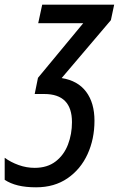

<svg xmlns="http://www.w3.org/2000/svg" viewBox="-89 -559 507 819"><path d="M65 240Q21 240 -12 232Q-45 224 -69 208V114Q-43 133 -9.5 145Q24 157 59 157Q113 157 148.5 129.5Q184 102 201 57.5Q218 13 218 -38Q218 -158 100 -158H59L73 -227L266 -460H74L91 -539H398L384 -473L174 -226Q243 -215 278.5 -167.5Q314 -120 314 -44Q314 34 284.5 98.5Q255 163 199 201.5Q143 240 65 240Z"/></svg>

Font: Noto Sans Condensed Medium
Style: Italic
Weight: 500
Width: 3
Italic angle: -12°
Designer: Monotype Design Team
Foundry: Monotype Imaging Inc.
Version: Version 2.013; ttfautohint (v1.8.4.7-5d5b)